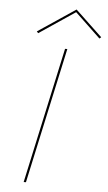

<svg xmlns="http://www.w3.org/2000/svg" viewBox="-58 -890 521 927"><g transform="rotate(5 202.5 -426.0)"><path d="M236 -658H247L104 0H93ZM397 -722 274 -839 100 -722 93 -730 275 -852 405 -729Z"/></g></svg>

Font: Ysabeau Hairline
Style: Italic
Weight: 100
Italic angle: -12°
Designer: Christian Thalmann (Catharsis Fonts)
Version: Version 0.003